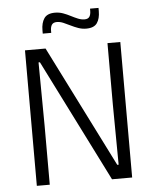

<svg xmlns="http://www.w3.org/2000/svg" viewBox="-56 -855 723 902"><g transform="rotate(-5 306.0 -404.0)"><path d="M178 -639 466 -65.5H472.5L470 -347.5V-639H530.5V0H435.5L146 -577H139.5L142 -279V0H81V-639ZM377 -715.5Q357.5 -715.5 339.2 -722Q321 -728.5 304.5 -736.8Q288 -745 272.2 -751.8Q256.5 -758.5 241.5 -758.5Q225 -758.5 218 -748.5Q211 -738.5 211 -720V-710H171V-725.5Q171 -760.5 185.5 -781.8Q200 -803 236.5 -803Q256.5 -803 274.5 -796.5Q292.5 -790 309.2 -781.2Q326 -772.5 341.8 -766Q357.5 -759.5 372.5 -759.5Q389 -759.5 395.8 -769.5Q402.5 -779.5 402.5 -798V-807.5H442.5V-792Q442.5 -757 428 -736.2Q413.5 -715.5 377 -715.5Z"/></g></svg>

Font: Anek Bangla Light
Style: Regular
Weight: 300
Designer: Sulekha Rajkumar (Bangla), Yesha Goshar (Latin)
Foundry: Ek Type
Version: Version 1.003